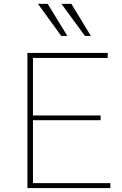

<svg xmlns="http://www.w3.org/2000/svg" viewBox="-20 -961 624 981"><path d="M173.8 -941.4H223.6L324.2 -777.3H293ZM293.9 -941.4H344.7L444.3 -777.3H414.1ZM120.1 0V-690.4H530.3V-665H148.4V-371.1H494.1V-346.7H148.4V-25.4H543.9V0Z"/></svg>

Font: Gothic A1 Thin
Style: Regular
Weight: 250
Designer: HanYang I&C Co.,Ltd.
Foundry: HanYang I&C Co.,Ltd.
Version: Version 2.50